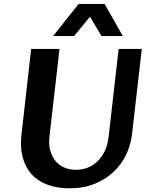

<svg xmlns="http://www.w3.org/2000/svg" viewBox="-20 -970 795 999"><path d="M289.6 -715.3 237.8 -263.7Q232.4 -218.8 241.9 -185.3Q251.5 -151.9 270.8 -129.9Q290 -107.9 317.4 -97.2Q344.7 -86.4 375.5 -86.4Q406.7 -86.4 435.3 -97.4Q463.9 -108.4 486.6 -129.9Q509.3 -151.4 524.9 -183.8Q540.5 -216.3 545.4 -259.8L597.2 -715.3H717.8L667 -272Q660.6 -216.8 636.7 -166Q612.8 -115.2 571.5 -76.2Q530.3 -37.1 472.7 -13.7Q415 9.8 341.3 9.8Q277.3 9.8 227.3 -8.8Q177.2 -27.3 144.8 -63Q112.3 -98.6 98.1 -150.9Q84 -203.1 91.8 -270L142.1 -715.3ZM256.3 -782.2 389.2 -949.7H524.4L619.1 -782.2H508.3L448.2 -882.8L365.2 -782.2Z"/></svg>

Font: Proza Libre
Style: SemiBold Italic
Weight: 600
Designer: Jasper de Waard
Foundry: Jasper de Waard
Version: Version 1.000; ttfautohint (v1.4.1.8-43bc)